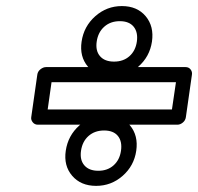

<svg xmlns="http://www.w3.org/2000/svg" viewBox="-20 -645 653 633"><path d="M83 -258.8 103 -398.9Q104.5 -409.7 113.5 -416.7Q122.6 -423.8 131.8 -423.8H591.8Q602.5 -423.8 608.4 -416Q614.3 -408.2 612.8 -398.9L592.8 -258.8Q591.3 -248 582.8 -241Q574.2 -233.9 564.9 -233.9H105Q94.2 -233.9 87.9 -241.9Q81.5 -250 83 -258.8ZM137.2 -284.2H546.9L560.1 -374H149.9ZM196.8 -147.9Q204.1 -198.2 241.9 -231.7Q279.8 -265.1 330.1 -265.1Q380.4 -265.1 408.4 -231.7Q436.5 -198.2 429.2 -147.9Q421.9 -98.1 384.3 -65.2Q346.7 -32.2 296.9 -32.2Q246.6 -32.2 218 -65.4Q189.5 -98.6 196.8 -147.9ZM247.1 -147.9Q242.7 -117.7 258.1 -99.9Q273.4 -82 304.2 -82Q334.5 -82 354.5 -99.9Q374.5 -117.7 378.9 -147.9Q383.3 -178.7 368.7 -196.8Q354 -214.8 323.2 -214.8Q292.5 -214.8 272 -196.8Q251.5 -178.7 247.1 -147.9ZM249 -507.8Q256.3 -558.1 294.2 -591.6Q332 -625 381.8 -625Q432.1 -625 460.2 -591.6Q488.3 -558.1 481 -507.8Q473.6 -458 435.8 -425Q397.9 -392.1 348.1 -392.1Q297.9 -392.1 269.8 -425.3Q241.7 -458.5 249 -507.8ZM298.8 -507.8Q294.4 -477.5 309.8 -459.7Q325.2 -441.9 356 -441.9Q386.7 -441.9 406.7 -459.7Q426.8 -477.5 431.2 -507.8Q435.5 -538.6 420.7 -556.9Q405.8 -575.2 375 -575.2Q344.2 -575.2 323.7 -556.9Q303.2 -538.6 298.8 -507.8Z"/></svg>

Font: Trueno Black Outline
Style: Italic
Weight: 900
Width: 6
Designer: Julieta Ulanovsky
Foundry: Julieta Ulanovsky
Version: Version 3.001b | FøM Fix